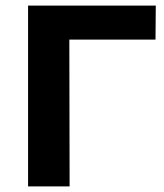

<svg xmlns="http://www.w3.org/2000/svg" viewBox="-20 -664 585 684"><path d="M534 -523H227L228 0H80V-644H535Z"/></svg>

Font: Montserrat Ace
Style: Bold
Weight: 700
Designer: Julieta Ulanovsky
Foundry: Julieta Ulanovsky
Version: Version 1